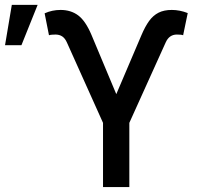

<svg xmlns="http://www.w3.org/2000/svg" viewBox="-38 -757 812 777"><path d="M378.9 -259.8 232.4 -585.9Q225.1 -602.1 213.9 -609.6Q202.6 -617.2 186.5 -617.2Q179.2 -617.2 171.1 -616.5Q163.1 -615.7 160.2 -614.3L142.6 -703.1Q172.9 -716.8 207 -716.8Q249 -716.8 278.6 -694.6Q308.1 -672.4 332 -616.2L432.6 -376L534.2 -614.3Q549.3 -649.9 565.4 -672.1Q581.5 -694.3 603.5 -705.6Q625.5 -716.8 657.2 -716.8Q689.5 -716.8 721.7 -704.1L703.1 -614.3Q697.3 -617.2 677.7 -617.2Q647 -617.2 632.8 -585.9L485.4 -259.8V0H378.9ZM9.8 -737.3H114.3L48.8 -574.2H-17.6Z"/></svg>

Font: Pretendard Medium
Style: Regular
Weight: 500
Designer: Base glyphs from Inter by Rasmus Andersson; Hangeul glyphs from Noto Sans CJK(Source Han Sans) by Jang Soo-young and Kan
Foundry: Kil Hyung-jin
Version: Version 1.309